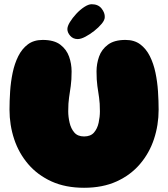

<svg xmlns="http://www.w3.org/2000/svg" viewBox="-20 -889 796 909"><path d="M378 0Q290 0 224 -30Q158 -60 113.5 -112Q69 -164 47 -230.5Q25 -297 25 -370Q25 -411 28 -456.5Q31 -502 40 -545Q49 -588 66.5 -623Q84 -658 112 -679Q140 -700 182 -700Q236 -700 265.5 -677.5Q295 -655 307 -621Q319 -587 319 -551Q319 -510 315 -482Q311 -454 307 -427.5Q303 -401 303 -362Q303 -336 309.5 -308Q316 -280 332 -261.5Q348 -243 378 -243Q409 -243 425 -261.5Q441 -280 447 -308Q453 -336 453 -362Q453 -401 449 -427.5Q445 -454 441 -482Q437 -510 437 -551Q437 -587 449 -621Q461 -655 491 -677.5Q521 -700 574 -700Q616 -700 644 -679Q672 -658 689.5 -623Q707 -588 716 -545Q725 -502 728 -456.5Q731 -411 731 -370Q731 -297 709 -230.5Q687 -164 642.5 -112Q598 -60 532 -30Q466 0 378 0ZM348 -704Q326 -704 312.5 -719.5Q299 -735 299 -751Q299 -765 311 -784.5Q323 -804 341 -823.5Q359 -843 379 -856Q399 -869 414 -869Q445 -869 461 -848.5Q477 -828 476 -808Q476 -794 461.5 -776.5Q447 -759 426 -742.5Q405 -726 384 -715Q363 -704 348 -704Z"/></svg>

Font: Cherry Bomb One
Style: Regular
Weight: 400
Designer: satsuyako
Foundry: satsuyako
Version: Version 4.100; ttfautohint (v1.8.3)